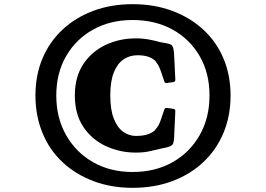

<svg xmlns="http://www.w3.org/2000/svg" viewBox="-20 -839 1276 921"><path d="M616 62Q513 62 427.5 29.5Q342 -3 279.5 -61.5Q217 -120 183.5 -202Q150 -284 150 -381Q150 -478 183.5 -558Q217 -638 279.5 -696.5Q342 -755 427.5 -787Q513 -819 616 -819Q720 -819 806 -787Q892 -755 955 -697Q1018 -639 1052 -558.5Q1086 -478 1086 -381Q1086 -283 1052 -201.5Q1018 -120 955 -61Q892 -2 806 30Q720 62 616 62ZM616 -14Q725 -14 808 -61Q891 -108 938 -191Q985 -274 985 -381Q985 -488 938 -569.5Q891 -651 808 -697Q725 -743 616 -743Q509 -743 426.5 -697Q344 -651 297 -569.5Q250 -488 250 -381Q250 -274 297 -191Q344 -108 426.5 -61Q509 -14 616 -14ZM632 -107Q555 -107 488 -138Q421 -169 380 -230Q339 -291 339 -381Q339 -471 380 -532Q421 -593 487.5 -624Q554 -655 632 -655Q667 -655 699.5 -648.5Q732 -642 747 -637L776 -632Q793 -629 800.5 -624.5Q808 -620 811.5 -606.5Q815 -593 816 -563L821 -456Q821 -447 811 -445L780 -441Q771 -439 768 -449L751 -499Q744 -518 739 -526.5Q734 -535 725 -547Q710 -561 689 -567.5Q668 -574 640 -574Q602 -574 572.5 -554Q543 -534 526 -491.5Q509 -449 509 -381Q509 -314 525.5 -271Q542 -228 570 -207.5Q598 -187 632 -187Q663 -187 685 -193.5Q707 -200 722 -213Q735 -229 740 -237.5Q745 -246 750 -260L768 -313Q771 -323 781 -321L812 -317Q821 -316 821 -306L815 -175Q814 -159 810 -150Q806 -141 793 -136Q780 -131 751 -126L747 -125Q732 -122 702 -114.5Q672 -107 632 -107Z"/></svg>

Font: Hahmlet ExtraBold
Style: Regular
Weight: 800
Designer: Minjoo Ham & Mark Frömberg
Foundry: hypertype
Version: Version 1.002